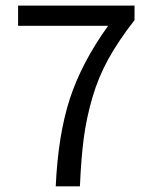

<svg xmlns="http://www.w3.org/2000/svg" viewBox="-20 -658 537 678"><path d="M176.8 0Q185.1 -181.6 226.6 -309.1Q268.1 -436.5 361.8 -566.9H43.9V-638.2H455.1V-586.9Q398.9 -515.1 363 -450.2Q327.1 -385.3 306.2 -313.2Q285.2 -241.2 275.9 -170.9Q266.6 -100.6 262.2 0Z"/></svg>

Font: Riemann
Style: Regular
Weight: 400
Designer: Paul D. Hunt
Foundry: Adobe Systems Incorporated
Version: Version 2.020;PS 2.0;hotconv 1.0.86;makeotf.lib2.5.63406